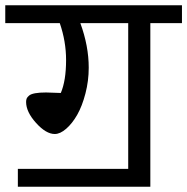

<svg xmlns="http://www.w3.org/2000/svg" viewBox="-40 -709 711 729"><path d="M650.9 -689V-621.1H530.8V0H27.8V-67.9H446.8V-621.1H265.1Q296.9 -534.2 296.9 -452.1Q296.9 -401.9 284.4 -354Q272 -306.2 253.2 -273.2Q234.4 -240.2 211.4 -220.2Q188.5 -200.2 168 -200.2Q134.8 -200.2 96.9 -242.2Q59.1 -284.2 59.1 -321.8Q59.1 -329.6 61.3 -335Q63.5 -340.3 70.6 -346.2Q77.6 -352.1 93.8 -355Q109.9 -357.9 134.8 -357.9Q145 -357.9 190.9 -356Q210.9 -402.8 210.9 -481Q210.9 -551.8 187 -621.1H-20V-689Z"/></svg>

Font: FiraGO
Style: Regular
Weight: 400
Designer: bBox Type
Foundry: bBox Type GmbH
Version: Version 1.001;PS 001.001;hotconv 1.0.88;makeotf.lib2.5.64775